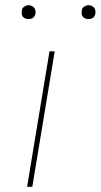

<svg xmlns="http://www.w3.org/2000/svg" viewBox="-20 -717 386 737"><path d="M84 0 170 -520H190L104 0ZM319 -644Q313 -644 307.5 -646Q302 -648 298 -652.5Q294 -657 293.5 -663.5Q293 -670 294 -676Q294 -681 296.5 -685Q299 -689 303 -691.5Q307 -694 311 -695.5Q315 -697 320 -697Q326 -697 331.5 -694.5Q337 -692 341 -687.5Q345 -683 346 -676.5Q347 -670 346 -664Q345 -659 342.5 -655Q340 -651 336.5 -648.5Q333 -646 328.5 -645Q324 -644 319 -644ZM89 -644Q83 -644 77.5 -646Q72 -648 68 -652.5Q64 -657 63.5 -663.5Q63 -670 64 -676Q64 -681 66.5 -685Q69 -689 73 -691.5Q77 -694 81 -695.5Q85 -697 90 -697Q96 -697 101.5 -694.5Q107 -692 111 -687.5Q115 -683 116 -676.5Q117 -670 116 -664Q115 -659 112.5 -655Q110 -651 106.5 -648.5Q103 -646 98.5 -645Q94 -644 89 -644Z"/></svg>

Font: Iosevka Aile Thin Oblique
Style: Regular
Weight: 100
Italic angle: -9°
Designer: Belleve Invis
Foundry: Belleve Invis
Version: Version 31.1.0; ttfautohint (v1.8.4)